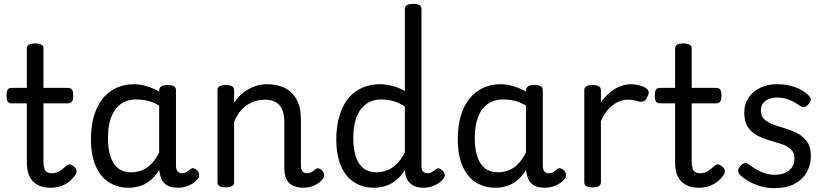

<svg xmlns="http://www.w3.org/2000/svg" viewBox="-20 -955 4270 994"><path d="M243 17Q201 17 173.5 1.5Q146 -14 132.5 -42.5Q119 -71 119 -111V-420H41Q26 -420 20 -429Q14 -438 14 -460Q14 -483 20 -491.5Q26 -500 41 -500H119V-704Q119 -717 129.5 -723.5Q140 -730 161 -730Q183 -730 194 -723.5Q205 -717 205 -704V-500H331Q346 -500 352.5 -491.5Q359 -483 359 -460Q359 -438 352.5 -429Q346 -420 331 -420H205V-121Q205 -87 214.5 -72.5Q224 -58 249 -58Q272 -58 288.5 -69Q305 -80 323 -96Q335 -107 345.5 -103.5Q356 -100 365 -91Q376 -81 376.5 -70.5Q377 -60 371 -51Q354 -26 333 -11Q312 4 289 10.5Q266 17 243 17Z M646 17Q589 17 545 -10.5Q501 -38 476 -94Q451 -150 451 -235Q451 -287 460.5 -331Q470 -375 489 -410Q508 -445 535 -469Q562 -493 597 -506Q632 -519 674 -519Q706 -519 740 -508.5Q774 -498 804 -481V-486Q804 -501 815 -508Q826 -515 848 -515Q870 -515 880.5 -508.5Q891 -502 891 -488V-96Q891 -83 895 -74.5Q899 -66 906 -62Q913 -58 922 -58Q932 -58 938.5 -60.5Q945 -63 951.5 -68Q958 -73 967 -80Q974 -86 983 -83.5Q992 -81 1001 -73Q1010 -63 1011 -52Q1012 -41 1007 -33Q996 -17 979 -6Q962 5 942.5 11Q923 17 903 17Q880 17 863 12Q846 7 834 -3.5Q822 -14 815.5 -29Q809 -44 806 -63Q806 -64 805 -67.5Q804 -71 804 -75Q781 -38 754.5 -18Q728 2 700 9.5Q672 17 646 17ZM539 -239Q539 -184 552 -144.5Q565 -105 591.5 -84Q618 -63 658 -63Q687 -63 713.5 -73Q740 -83 763 -106Q786 -129 804 -166V-408Q773 -427 744 -433.5Q715 -440 683 -440Q657 -440 635 -432Q613 -424 595 -408Q577 -392 564.5 -368Q552 -344 545.5 -312Q539 -280 539 -239Z M1551 17Q1525 17 1506 10Q1487 3 1475 -10Q1463 -23 1457.5 -42.5Q1452 -62 1452 -86V-326Q1452 -361 1441.5 -386.5Q1431 -412 1409 -425.5Q1387 -439 1350 -439Q1328 -439 1306 -433Q1284 -427 1263 -414Q1242 -401 1224 -379Q1206 -357 1192 -325V-11Q1192 2 1181 8.5Q1170 15 1148 15Q1127 15 1116.5 8.5Q1106 2 1106 -11V-489Q1106 -502 1116.5 -508.5Q1127 -515 1148 -515Q1170 -515 1181 -508.5Q1192 -502 1192 -489V-424Q1207 -445 1225 -462.5Q1243 -480 1265 -492.5Q1287 -505 1311 -512Q1335 -519 1362 -519Q1414 -519 1453.5 -500Q1493 -481 1515.5 -440.5Q1538 -400 1538 -334V-96Q1538 -83 1542 -74.5Q1546 -66 1553.5 -62Q1561 -58 1570 -58Q1579 -58 1586.5 -61Q1594 -64 1601 -69.5Q1608 -75 1615 -80Q1623 -86 1633 -82Q1643 -78 1650 -70Q1658 -60 1658.5 -50Q1659 -40 1653 -31Q1642 -16 1625.5 -5Q1609 6 1590 11.5Q1571 17 1551 17Z M1916 17Q1859 17 1815 -10.5Q1771 -38 1746 -94Q1721 -150 1721 -235Q1721 -287 1731 -331Q1741 -375 1759.5 -410Q1778 -445 1805.5 -469Q1833 -493 1869 -506Q1905 -519 1948 -519Q1978 -519 2012 -510Q2046 -501 2076 -484V-909Q2076 -922 2087 -928.5Q2098 -935 2119 -935Q2141 -935 2151.5 -928.5Q2162 -922 2162 -909V-96Q2162 -76 2170.5 -67Q2179 -58 2193 -58Q2202 -58 2209.5 -61Q2217 -64 2224 -69Q2231 -74 2239 -80Q2247 -86 2256.5 -82Q2266 -78 2273 -70Q2281 -61 2282.5 -51Q2284 -41 2278 -33Q2267 -17 2250 -6Q2233 5 2213.5 11Q2194 17 2174 17Q2136 17 2115 3Q2094 -11 2085.5 -31.5Q2077 -52 2077 -73Q2077 -74 2077 -74.5Q2077 -75 2077 -76Q2053 -38 2025.5 -18Q1998 2 1970 9.5Q1942 17 1916 17ZM1809 -239Q1809 -184 1822 -144.5Q1835 -105 1861.5 -84Q1888 -63 1928 -63Q1957 -63 1983.5 -73Q2010 -83 2033.5 -106Q2057 -129 2076 -166V-404Q2045 -424 2015 -432Q1985 -440 1953 -440Q1927 -440 1905 -432Q1883 -424 1865 -408Q1847 -392 1834.5 -368Q1822 -344 1815.5 -312Q1809 -280 1809 -239Z M2545 17Q2488 17 2444 -10.5Q2400 -38 2375 -94Q2350 -150 2350 -235Q2350 -287 2359.5 -331Q2369 -375 2388 -410Q2407 -445 2434 -469Q2461 -493 2496 -506Q2531 -519 2573 -519Q2605 -519 2639 -508.5Q2673 -498 2703 -481V-486Q2703 -501 2714 -508Q2725 -515 2747 -515Q2769 -515 2779.5 -508.5Q2790 -502 2790 -488V-96Q2790 -83 2794 -74.5Q2798 -66 2805 -62Q2812 -58 2821 -58Q2831 -58 2837.5 -60.5Q2844 -63 2850.5 -68Q2857 -73 2866 -80Q2873 -86 2882 -83.5Q2891 -81 2900 -73Q2909 -63 2910 -52Q2911 -41 2906 -33Q2895 -17 2878 -6Q2861 5 2841.5 11Q2822 17 2802 17Q2779 17 2762 12Q2745 7 2733 -3.5Q2721 -14 2714.5 -29Q2708 -44 2705 -63Q2705 -64 2704 -67.5Q2703 -71 2703 -75Q2680 -38 2653.5 -18Q2627 2 2599 9.5Q2571 17 2545 17ZM2438 -239Q2438 -184 2451 -144.5Q2464 -105 2490.5 -84Q2517 -63 2557 -63Q2586 -63 2612.5 -73Q2639 -83 2662 -106Q2685 -129 2703 -166V-408Q2672 -427 2643 -433.5Q2614 -440 2582 -440Q2556 -440 2534 -432Q2512 -424 2494 -408Q2476 -392 2463.5 -368Q2451 -344 2444.5 -312Q2438 -280 2438 -239Z M3047 15Q3026 15 3015.5 8.5Q3005 2 3005 -11V-489Q3005 -502 3015.5 -508.5Q3026 -515 3047 -515Q3069 -515 3080 -508.5Q3091 -502 3091 -489V-425Q3106 -447 3124 -464.5Q3142 -482 3162 -494Q3182 -506 3203.5 -512.5Q3225 -519 3247 -519Q3270 -519 3291.5 -513Q3313 -507 3324 -499Q3335 -491 3338 -481Q3341 -471 3330 -451Q3323 -436 3312 -431Q3301 -426 3285 -430Q3274 -433 3261.5 -436Q3249 -439 3232 -439Q3212 -439 3192.5 -432.5Q3173 -426 3154.5 -412.5Q3136 -399 3120 -378Q3104 -357 3091 -329V-11Q3091 2 3080 8.5Q3069 15 3047 15Z M3599 17Q3557 17 3529.5 1.5Q3502 -14 3488.5 -42.5Q3475 -71 3475 -111V-420H3397Q3382 -420 3376 -429Q3370 -438 3370 -460Q3370 -483 3376 -491.5Q3382 -500 3397 -500H3475V-704Q3475 -717 3485.5 -723.5Q3496 -730 3517 -730Q3539 -730 3550 -723.5Q3561 -717 3561 -704V-500H3687Q3702 -500 3708.5 -491.5Q3715 -483 3715 -460Q3715 -438 3708.5 -429Q3702 -420 3687 -420H3561V-121Q3561 -87 3570.5 -72.5Q3580 -58 3605 -58Q3628 -58 3644.5 -69Q3661 -80 3679 -96Q3691 -107 3701.5 -103.5Q3712 -100 3721 -91Q3732 -81 3732.5 -70.5Q3733 -60 3727 -51Q3710 -26 3689 -11Q3668 4 3645 10.5Q3622 17 3599 17Z M3988 19Q3948 19 3913 8Q3878 -3 3851 -19.5Q3824 -36 3808 -53Q3801 -61 3801.5 -72.5Q3802 -84 3815 -98Q3826 -109 3835 -111Q3844 -113 3855 -105Q3892 -77 3925.5 -63.5Q3959 -50 3990 -50Q4020 -50 4043 -59.5Q4066 -69 4079.5 -88Q4093 -107 4093 -133Q4093 -165 4074 -182.5Q4055 -200 4025.5 -209.5Q3996 -219 3963 -228.5Q3930 -238 3900.5 -253.5Q3871 -269 3852 -297Q3833 -325 3833 -373Q3833 -415 3854.5 -448Q3876 -481 3914.5 -500Q3953 -519 4003 -519Q4043 -519 4074.5 -510.5Q4106 -502 4129.5 -488.5Q4153 -475 4168 -459Q4179 -448 4177.5 -437.5Q4176 -427 4165 -415Q4154 -402 4143.5 -400.5Q4133 -399 4120 -408Q4092 -428 4064 -439Q4036 -450 4002 -450Q3966 -450 3942.5 -432.5Q3919 -415 3919 -383Q3919 -353 3937.5 -336.5Q3956 -320 3985.5 -309.5Q4015 -299 4048.5 -289Q4082 -279 4111.5 -263Q4141 -247 4159.5 -219.5Q4178 -192 4178 -146Q4178 -103 4157.5 -65Q4137 -27 4095 -4Q4053 19 3988 19Z"/></svg>

Font: Playwrite DE Grund
Style: Regular
Weight: 400
Designer: Veronika Burian, José Scaglione
Foundry: TypeTogether
Version: Version 1.002